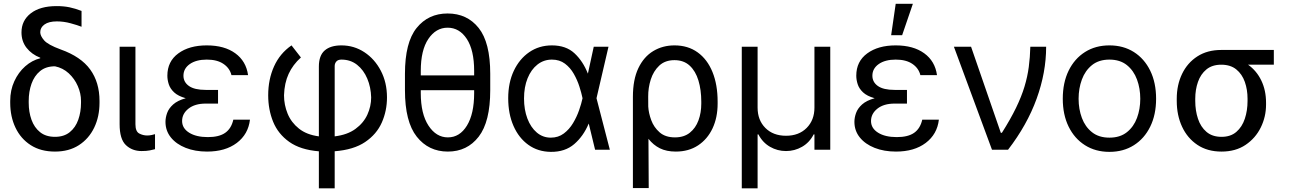

<svg xmlns="http://www.w3.org/2000/svg" viewBox="-20 -793 6826 1017"><path d="M93.8 -621.4Q93.8 -684.3 143.1 -722.5Q192.5 -760.7 279.8 -760.7Q318.2 -760.7 348.5 -754.3Q378.9 -747.9 411.9 -735.1V-651.3Q390.6 -659.8 354 -669.7Q317.5 -679.7 281.2 -679.7Q238.6 -679.7 215.9 -663.5Q193.2 -647.4 193.2 -622.2Q193.2 -603 213.6 -579.4Q234 -555.8 301.1 -531.2Q408.7 -492.9 457.9 -424.7Q507.1 -356.5 507.1 -258.5V-248.6Q507.1 -175.4 478.9 -116.8Q450.6 -58.2 397.9 -24.1Q345.2 9.9 271.3 9.9Q196 9.9 142.9 -24.1Q89.8 -58.2 62 -116.8Q34.1 -175.4 34.1 -248.6V-258.5Q34.1 -315.3 55.8 -362.6Q77.4 -409.8 113.6 -441.8Q149.9 -473.7 193.2 -484.4V-487.2Q147.4 -505.3 120.6 -539.8Q93.8 -574.2 93.8 -621.4ZM132.1 -258.5V-248.6Q132.1 -199.6 146.8 -158.6Q161.6 -117.5 192.3 -92.9Q223 -68.2 271.3 -68.2Q318.9 -68.2 349.4 -92.9Q380 -117.5 394.5 -158.6Q409.1 -199.6 409.1 -248.6V-258.5Q409.1 -298.3 392 -337.2Q375 -376.1 344.1 -404.7Q313.2 -433.2 271.3 -441.8Q223 -441.8 192.3 -416.4Q161.6 -391 146.8 -349.3Q132.1 -307.5 132.1 -258.5Z M613.6 -545.5H697.4V-134.9Q697.4 -96.6 717.5 -85.9Q737.6 -75.3 759.9 -75.3Q770.6 -75.3 783.2 -77.8Q795.8 -80.3 801.1 -82.4V-2.8Q790.5 0.4 773.1 3.7Q755.7 7.1 730.1 7.1Q680 7.1 646.8 -24.5Q613.6 -56.1 613.6 -134.9Z M1134.9 -284.1V-244.3H1069.6Q1012.1 -244.3 978.3 -217.5Q944.6 -190.7 944.6 -152Q944.6 -113.6 981.9 -90.2Q1019.2 -66.8 1081 -66.8Q1140.6 -66.8 1172.9 -89.5Q1205.3 -112.2 1215.9 -159.1H1304Q1295.1 -82 1234.4 -36Q1173.7 9.9 1076.7 9.9Q1013.5 9.9 963.6 -9.8Q913.7 -29.5 885.1 -65Q856.5 -100.5 856.5 -147.7Q856.5 -170.1 865.2 -194.4Q873.9 -218.8 897.2 -239.7Q920.5 -260.7 963.8 -272.7Q923.3 -284.1 902.3 -303.8Q881.4 -323.5 873.9 -346.8Q866.5 -370 866.5 -392Q866.5 -467.7 924.4 -510.1Q982.2 -552.6 1075.3 -552.6Q1168.7 -552.6 1226.2 -510.8Q1283.7 -469.1 1294 -394.9H1206Q1197.1 -431.8 1163.7 -454.5Q1130.3 -477.3 1075.3 -477.3Q1019.2 -477.3 985.4 -453.7Q951.7 -430 951.7 -392Q951.7 -358 981 -337.4Q1010.3 -316.8 1069.6 -316.8H1134.9Z M1669 204.5V8.5Q1571 0.4 1512.1 -41.5Q1453.1 -83.5 1426.8 -147.9Q1400.6 -212.4 1400.6 -288.4Q1400.6 -372.5 1431.5 -441.2Q1462.4 -509.9 1524.1 -552.6L1573.9 -488.6Q1531.2 -450.3 1508.9 -401.8Q1486.5 -353.3 1484.4 -288.4Q1484.4 -237.2 1503.6 -190.7Q1522.7 -144.2 1563.6 -111.7Q1604.4 -79.2 1669 -70.7V-440.3Q1669 -498.9 1699.9 -525.7Q1730.8 -552.6 1788.4 -552.6Q1855.1 -552.6 1910 -516.5Q1964.8 -480.5 1997.3 -418.1Q2029.8 -355.8 2029.8 -277Q2029.8 -206.3 2002.5 -144.2Q1975.1 -82 1914.2 -40.8Q1853.3 0.4 1752.8 8.2V204.5ZM1752.8 -70.7Q1820 -78.8 1862.7 -110.1Q1905.5 -141.3 1925.8 -185.5Q1946 -229.8 1946 -277Q1944.6 -331 1925.4 -376.6Q1906.2 -422.2 1871.4 -449.8Q1836.6 -477.3 1788.4 -477.3Q1770.2 -477.3 1761.5 -467.2Q1752.8 -457 1752.8 -443.2Z M2576.7 -402V-315.3Q2576.7 -148.1 2515.6 -69.1Q2454.5 9.9 2352.3 9.9Q2250 9.9 2187.5 -69.1Q2125 -148.1 2125 -315.3V-402Q2125 -568.2 2186.8 -644.9Q2248.6 -721.6 2350.9 -721.6Q2454.2 -721.6 2515.4 -644.9Q2576.7 -568.2 2576.7 -402ZM2208.8 -393.5H2491.5V-417.6Q2491.5 -527.3 2452.6 -586.8Q2413.7 -646.3 2350.9 -646.3Q2289.1 -646.3 2248.9 -586.8Q2208.8 -527.3 2208.8 -417.6ZM2491.5 -299.7V-315.3H2208.8V-299.7Q2208.8 -190 2249.6 -127.7Q2290.5 -65.3 2352.3 -65.3Q2415.1 -65.3 2453.3 -127.7Q2491.5 -190 2491.5 -299.7Z M2897.7 11.4Q2829.5 10.7 2778.8 -25.7Q2728 -62.1 2699.9 -126.1Q2671.9 -190 2671.9 -272.7Q2671.9 -354.8 2701.5 -417.8Q2731.2 -480.8 2783.4 -516.7Q2835.6 -552.6 2903.4 -552.6Q2978 -552.6 3022.9 -510.8Q3067.8 -469.1 3093.8 -403.4H3094.1L3125 -545.5H3203.1L3139.6 -272.7L3210.2 0H3132.1L3098.7 -137.8H3098Q3070.3 -71.7 3021.7 -29.8Q2973 12.1 2897.7 11.4ZM3065.7 -272.7 3065.3 -274.1Q3060 -300.1 3049 -334.5Q3038 -369 3019.5 -401.6Q3001.1 -434.3 2972.5 -455.8Q2943.9 -477.3 2903.4 -477.3Q2860.1 -477.3 2826.7 -451Q2793.3 -424.7 2774.5 -378.2Q2755.7 -331.7 2755.7 -271.3Q2755.7 -212.4 2773.4 -165.3Q2791.2 -118.3 2823.2 -91.1Q2855.1 -63.9 2897.7 -63.9Q2937.1 -63.9 2966.3 -85.8Q2995.4 -107.6 3015.3 -140.8Q3035.2 -174 3047.4 -209.3Q3059.7 -244.7 3065.3 -271.3Z M3332.4 203.1V-279.8Q3332.4 -371.4 3361.3 -432Q3390.3 -492.5 3440.2 -522.5Q3490.1 -552.6 3552.6 -552.6Q3624.3 -552.6 3675.4 -515.6Q3726.6 -478.7 3753.9 -411.6Q3781.2 -344.5 3781.2 -254.3V-244.3Q3781.2 -170.5 3754.3 -113.1Q3727.3 -55.8 3677.6 -22.9Q3627.8 9.9 3559.7 9.9Q3510.3 9.9 3475.1 -7.6Q3440 -25.2 3414.8 -57.9L3416.2 203.1ZM3413.7 -228.7Q3415.5 -194.6 3429.5 -156.6Q3443.5 -118.6 3473.9 -92Q3504.3 -65.3 3555.4 -65.3Q3603 -65.3 3633.9 -90Q3664.8 -114.7 3679.7 -155.4Q3694.6 -196 3694.6 -244.3V-254.3Q3694.6 -316.8 3679.5 -366.7Q3664.4 -416.5 3633 -445.5Q3601.6 -474.4 3552.6 -474.4Q3502.8 -474.4 3471.9 -445.3Q3441.1 -416.2 3427 -371.8Q3413 -327.4 3413.4 -281.2Z M3909.1 204.5V-545.5H3992.9V-223Q3992.9 -156.6 4034.1 -115.2Q4075.3 -73.9 4143.5 -73.9Q4211.6 -73.9 4252.8 -115.4Q4294 -157 4294 -223V-545.5H4377.8V0H4294V-81H4289.8Q4267.8 -38 4228.3 -15.4Q4188.9 7.1 4143.5 7.1Q4098 7.1 4058.8 -15.4Q4019.5 -38 3997.2 -81H3992.9V204.5Z M4784.1 -284.1V-244.3H4718.7Q4661.2 -244.3 4627.5 -217.5Q4593.7 -190.7 4593.7 -152Q4593.7 -113.6 4631 -90.2Q4668.3 -66.8 4730.1 -66.8Q4789.8 -66.8 4822.1 -89.5Q4854.4 -112.2 4865.1 -159.1H4953.1Q4944.2 -82 4883.5 -36Q4822.8 9.9 4725.9 9.9Q4662.6 9.9 4612.7 -9.8Q4562.9 -29.5 4534.3 -65Q4505.7 -100.5 4505.7 -147.7Q4505.7 -170.1 4514.4 -194.4Q4523.1 -218.8 4546.3 -239.7Q4569.6 -260.7 4612.9 -272.7Q4572.4 -284.1 4551.5 -303.8Q4530.5 -323.5 4523.1 -346.8Q4515.6 -370 4515.6 -392Q4515.6 -467.7 4573.5 -510.1Q4631.4 -552.6 4724.4 -552.6Q4817.8 -552.6 4875.4 -510.8Q4932.9 -469.1 4943.2 -394.9H4855.1Q4846.2 -431.8 4812.9 -454.5Q4779.5 -477.3 4724.4 -477.3Q4668.3 -477.3 4634.6 -453.7Q4600.9 -430 4600.9 -392Q4600.9 -358 4630.1 -337.4Q4659.4 -316.8 4718.7 -316.8H4784.1ZM4700.3 -606.5 4724.4 -772.7H4815.3L4758.5 -606.5Z M5234.4 0 5032.7 -545.5H5123.6L5281.2 -89.5H5286.9Q5332.7 -161.9 5361.7 -221.6Q5390.6 -281.2 5406.6 -334.2Q5422.6 -387.1 5429.3 -438.4Q5436.1 -489.7 5437.5 -545.5H5521.3Q5521.3 -409.1 5470.9 -270.1Q5420.5 -131 5319.6 0Z M5856.5 11.4Q5782.7 11.4 5727.1 -23.8Q5671.5 -58.9 5640.4 -122.2Q5609.4 -185.4 5609.4 -269.9Q5609.4 -355.1 5640.4 -418.7Q5671.5 -482.2 5727.1 -517.4Q5782.7 -552.6 5856.5 -552.6Q5930.4 -552.6 5986 -517.4Q6041.5 -482.2 6072.6 -418.7Q6103.7 -355.1 6103.7 -269.9Q6103.7 -185.4 6072.6 -122.2Q6041.5 -58.9 5986 -23.8Q5930.4 11.4 5856.5 11.4ZM5856.5 -63.9Q5912.6 -63.9 5948.9 -92.7Q5985.1 -121.4 6002.5 -168.3Q6019.9 -215.2 6019.9 -269.9Q6019.9 -324.6 6002.5 -371.8Q5985.1 -419 5948.9 -448.2Q5912.6 -477.3 5856.5 -477.3Q5800.4 -477.3 5764.2 -448.2Q5728 -419 5710.6 -371.8Q5693.2 -324.6 5693.2 -269.9Q5693.2 -215.2 5710.6 -168.3Q5728 -121.4 5764.2 -92.7Q5800.4 -63.9 5856.5 -63.9Z M6213.1 -258.5V-269.9Q6213.1 -343 6241.3 -401.6Q6269.5 -460.2 6322.3 -494.3Q6375 -528.4 6448.9 -528.4H6727.3V-450.3H6590.9Q6636 -418.3 6661 -366.5Q6686.1 -314.6 6686.1 -248.6V-238.6Q6686.1 -174.7 6658.2 -117.9Q6630.3 -61.1 6577.6 -25.6Q6524.9 9.9 6450.3 9.9Q6375.7 9.9 6322.6 -25.6Q6269.5 -61.1 6241.3 -121.8Q6213.1 -182.5 6213.1 -258.5ZM6311.1 -269.9V-258.5Q6311.1 -207.4 6325.5 -164.1Q6339.8 -120.7 6370.6 -94.5Q6401.3 -68.2 6450.3 -68.2Q6498.6 -68.2 6528.9 -94.5Q6559.3 -120.7 6573.7 -164.1Q6588.1 -207.4 6588.1 -258.5V-269.9Q6588.1 -318.2 6573.7 -359.2Q6559.3 -400.2 6528.6 -425.2Q6497.9 -450.3 6448.9 -450.3Q6400.6 -450.3 6370.2 -425.2Q6339.8 -400.2 6325.5 -359.2Q6311.1 -318.2 6311.1 -269.9Z"/></svg>

Font: Inter Alia
Style: Regular
Weight: 400
Designer: Rasmus Andersson (Latin, Greek, Cyrillic etc.) and Evan from Shavian.info (Shavian, old style figures)
Foundry: Shavian.info
Version: Version 0.001;git-37ab20767